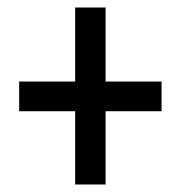

<svg xmlns="http://www.w3.org/2000/svg" viewBox="-20 -582 481 511"><path d="M180 -286H31V-365H180V-562H261V-365H410V-286H261V-91H180Z"/></svg>

Font: Noto Sans Telugu ExtraCondensed Medium
Style: Regular
Weight: 500
Width: 2
Designer: Jelle Bosma - Monotype Design Team
Foundry: Monotype Imaging Inc.
Version: Version 2.005; ttfautohint (v1.8.4.7-5d5b)